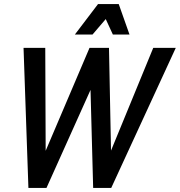

<svg xmlns="http://www.w3.org/2000/svg" viewBox="-20 -926 886 946"><path d="M96 -690H203L205 -183L421 -690H517L527 -184L735 -690H846L528 0H439L426 -483L209 0H120ZM349 -756 463 -906H565L618 -756H536L501 -832L436 -756Z"/></svg>

Font: Radio Canada Condensed Medium
Style: Italic
Weight: 500
Width: 3
Italic angle: -12°
Designer: Charles Daoud, Etienne Aubert Bonn, Alexandre Saumier Demers, Jacques Le Bailly
Foundry: Radio-Canada
Version: Version 2.104; ttfautohint (v1.8.4.7-5d5b);gftools[0.9.28.de